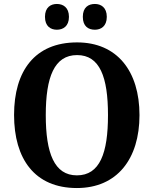

<svg xmlns="http://www.w3.org/2000/svg" viewBox="-20 -939 776 969"><path d="M459 -789C489 -789 519 -806 519 -854C519 -902 489 -919 459 -919C426 -919 398 -902 398 -854C398 -806 426 -789 459 -789ZM267 -789C298 -789 328 -806 328 -854C328 -902 298 -919 267 -919C236 -919 207 -902 207 -854C207 -806 236 -789 267 -789ZM368 10C571 10 684 -137 684 -358C684 -580 571 -725 369 -725C155 -725 51 -580 51 -359C51 -137 155 10 368 10ZM368 -54C254 -54 211 -166 211 -358C211 -550 254 -661 369 -661C484 -661 525 -550 525 -358C525 -166 484 -54 368 -54Z"/></svg>

Font: Noto Serif Hebrew SemiCondensed
Style: Bold
Weight: 700
Width: 4
Designer: Monotype Design Team
Foundry: Monotype Imaging Inc.
Version: Version 2.004